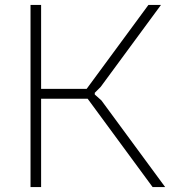

<svg xmlns="http://www.w3.org/2000/svg" viewBox="-20 -760 704 780"><path d="M104 -740H147V-399H332L583 -740H634L389 -407L365 -383V-376L392 -352L651 0H600L336 -359H147V0H104Z"/></svg>

Font: Encode Sans Wide
Style: Thin
Weight: 100
Designer: Pablo Impallari, Andres Torresi
Foundry: Pablo Impallari, Andres Torresi
Version: Version 1.000; ttfautohint (v1.00) -l 8 -r 50 -G 200 -x 14 -